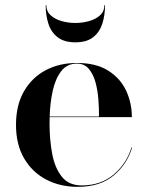

<svg xmlns="http://www.w3.org/2000/svg" viewBox="-20 -714 570 744"><path d="M159.5 -694Q159.5 -670 176.2 -654.8Q193 -639.5 219 -632.2Q245 -625 272 -625Q299 -625 325 -632.2Q351 -639.5 367.8 -654.8Q384.5 -670 384.5 -694H387Q387 -655 376.5 -622.2Q366 -589.5 341 -569.8Q316 -550 272 -550Q228.5 -550 203.2 -569.8Q178 -589.5 167.5 -622.2Q157 -655 157 -694ZM492 -142.5Q472.5 -77.5 420.2 -33.8Q368 10 281 10Q213 10 159 -18.2Q105 -46.5 73.5 -100.2Q42 -154 42 -230Q42 -306.5 72.8 -360Q103.5 -413.5 156.8 -441.8Q210 -470 278 -470Q352.5 -470 399.5 -440.2Q446.5 -410.5 468.8 -362.5Q491 -314.5 491 -260H172.5Q172 -248 172 -235Q172 -174 182 -119.2Q192 -64.5 219 -30Q246 4.5 296.5 4.5Q371 4.5 420.8 -38Q470.5 -80.5 489.5 -142.5ZM278 -467.5Q239.5 -467.5 217 -438Q194.5 -408.5 184.2 -361.8Q174 -315 172.5 -262.5H363.5Q364 -293.5 361.2 -329Q358.5 -364.5 349.8 -396Q341 -427.5 323.8 -447.5Q306.5 -467.5 278 -467.5Z"/></svg>

Font: Bodoni* 72pt Medium
Style: Regular
Weight: 500
Version: Version 2.3